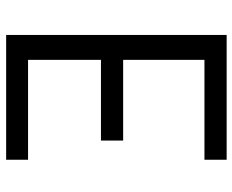

<svg xmlns="http://www.w3.org/2000/svg" viewBox="-88 -688 775 640"><g transform="rotate(-90 300.0 -367.5)"><path d="M88 0V-74H421V-345H152V-419H421V-662H88V-735H504V0Z"/></g></svg>

Font: Iosevka Aile
Style: Regular
Weight: 400
Designer: Belleve Invis
Foundry: Belleve Invis
Version: Version 28.0.1; ttfautohint (v1.8.4)